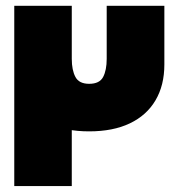

<svg xmlns="http://www.w3.org/2000/svg" viewBox="-20 -430 613 646"><path d="M28 -410.5H221.5V196H28ZM221.5 -232Q221.5 -194 233.8 -171Q246 -148 280 -148Q315 -148 327 -171Q339 -194 339 -232V-410.5H533V-213Q533 -143 503.2 -92.5Q473.5 -42 417 -15Q360.5 12 280 12Q200 12 143.8 -15Q87.5 -42 57.8 -92.5Q28 -143 28 -213V-410.5H221.5Z"/></svg>

Font: League Spartan Thin Black
Style: Regular
Weight: 900
Version: Version 2.002